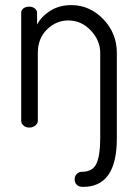

<svg xmlns="http://www.w3.org/2000/svg" viewBox="-20 -499 536 751"><path d="M259 -479Q331 -479 384 -424Q437 -369 437 -292V43Q437 232 305 232Q288 232 280 223.5Q272 215 272 203Q272 190 280 181.5Q288 173 300 173Q343 173 357.5 140.5Q372 108 372 43V-292Q372 -341 335 -380Q298 -419 247 -419Q200 -419 164 -384Q128 -349 128 -292V-26Q128 -16 118 -8Q108 0 95 0Q81 0 72 -8Q63 -16 63 -26V-449Q63 -460 72 -466.5Q81 -473 95 -473Q107 -473 116 -466Q125 -459 125 -449V-403Q142 -435 177 -457Q212 -479 259 -479Z"/></svg>

Font: Dosis
Style: Book
Weight: 400
Designer: EdgarTolentino, PabloImpallari, IginoMarini
Foundry: EdgarTolentino, PabloImpallari, IginoMarini
Version: Version 1.007